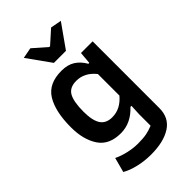

<svg xmlns="http://www.w3.org/2000/svg" viewBox="-264 -776 1059 1059"><g transform="rotate(-45 266.0 -246.0)"><path d="M133 -677 196 -689 275 -620H281L358 -689L422 -677L325 -540H231ZM76 156 99 70Q130 85 169 94Q208 103 245 103Q285 103 311 98Q337 93 363 82V-8L366 -70H358Q297 -4 218 -4Q127 -4 86.5 -65Q46 -126 46 -222Q46 -345 87.5 -412.5Q129 -480 229 -480Q278 -480 309.5 -459.5Q341 -439 362 -402H369L375 -473H466V48Q466 123 408.5 160Q351 197 253 197Q201 197 153.5 185.5Q106 174 76 156ZM359 -157V-325Q313 -383 248 -383Q196 -383 176 -347.5Q156 -312 156 -234Q156 -165 177.5 -132.5Q199 -100 247 -100Q311 -100 359 -157Z"/></g></svg>

Font: Athiti SemiBold
Style: Regular
Weight: 600
Designer: CadsonDemak Team
Foundry: CadsonDemak
Version: Version 1.032